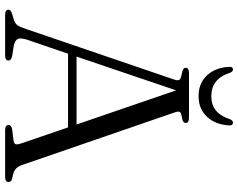

<svg xmlns="http://www.w3.org/2000/svg" viewBox="-108 -800 908 731"><g transform="rotate(90 345.5 -434.0)"><path d="M210 -13Q210 0 190 0H36.5Q16.5 0 16.5 -13Q16.5 -17.5 19.8 -20.5Q23 -23.5 33.5 -27L56 -33.5Q69.5 -38.5 76 -47.5Q82.5 -56.5 90.5 -81.5L282 -642.5Q287 -656.5 283.8 -662.8Q280.5 -669 262.5 -672Q237.5 -676.5 237.5 -687.5Q237.5 -700 257.5 -700H427.5Q447.5 -700 447.5 -688Q447.5 -682 442.2 -678.2Q437 -674.5 423.5 -672.5Q408.5 -670 405.8 -665Q403 -660 406.5 -648.5L607.5 -65Q613 -48.5 622.8 -40.2Q632.5 -32 651.5 -28.5Q664 -26 668.2 -22.5Q672.5 -19 672.5 -13Q672.5 0 652.5 0H475.5Q455.5 0 455.5 -13Q455.5 -24 473 -27L514.5 -32Q528 -34 529 -41.5Q530 -49 524 -66L464.5 -239.5H184L131 -84.5Q123 -60 127.5 -49Q132 -38 152.5 -33L192.5 -27Q210 -23 210 -13ZM195 -272H453.5L323.5 -651ZM345.5 -785Q378 -785 399.8 -802.2Q421.5 -819.5 434 -857.5Q439 -867.5 446 -867.5Q458 -867.5 457 -853Q454 -800.5 424 -768.5Q394 -736.5 345.5 -736.5Q296.5 -736.5 266.5 -768.5Q236.5 -800.5 234 -853Q233 -867.5 244.5 -867.5Q251.5 -867.5 256 -857.5Q268.5 -819.5 290.8 -802.2Q313 -785 345.5 -785Z"/></g></svg>

Font: Fraunces 9pt S000 Light
Style: Regular
Weight: 300
Version: Version 1.000; ttfautohint (v1.8.3)